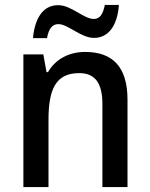

<svg xmlns="http://www.w3.org/2000/svg" viewBox="-20 -760 609 780"><path d="M114 -605H171C178 -644 193 -662 217 -662C257 -662 308 -606 362 -606C419 -606 457 -654 463 -740H406C398 -702 386 -683 361 -683C320 -683 270 -739 216 -739C153 -739 121 -683 114 -605ZM326 -549C262 -549 206 -521 175 -467H169L156 -539H75V0H177V-273C177 -400 208 -463 302 -463C367 -463 396 -421 396 -338V0H498V-355C498 -489 437 -549 326 -549Z"/></svg>

Font: Noto Sans Lao Looped SemiCondensed Medium
Style: Regular
Weight: 500
Width: 4
Designer: Mark Frömberg, Ben Mitchell
Foundry: The Fontpad Ltd
Version: Version 1.002